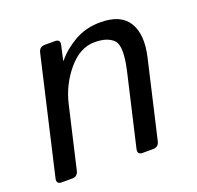

<svg xmlns="http://www.w3.org/2000/svg" viewBox="-98 -625 747 729"><g transform="rotate(-20 275.5 -260.5)"><path d="M32.7 0Q10.7 0 15.6 -22L124 -490.7Q128.9 -512.7 150.9 -512.7H191.9Q213.9 -512.7 209 -490.7L195.8 -432.1H197.8Q226.6 -467.8 272.7 -494.4Q318.8 -521 377.4 -521Q460.4 -521 490.7 -470.9Q521 -420.9 501 -334L428.7 -22Q423.8 0 401.9 0H359.9Q337.9 0 342.8 -22L409.7 -310.5Q431.6 -406.2 408.2 -431.9Q384.8 -457.5 331.1 -457.5Q272.5 -457.5 224.4 -400.6Q176.3 -343.8 159.2 -270.5L101.6 -22Q96.7 0 74.7 0Z"/></g></svg>

Font: Istok Web
Style: Italic
Weight: 400
Italic angle: -13°
Designer: Andrey V. Panov
Foundry: Andrey V. Panov
Version: Version 1.0.2g